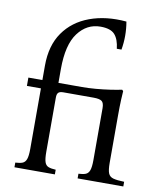

<svg xmlns="http://www.w3.org/2000/svg" viewBox="-87 -861 777 931"><g transform="rotate(10 301.0 -396.0)"><path d="M48 0V-23Q70 -24 83 -29Q96 -34 102 -50Q108 -66 108 -101V-399H39V-440H108V-511Q108 -610 153.5 -675Q199 -740 279 -769.5Q359 -799 460 -790Q472 -721 460 -652H437Q432 -698 411.5 -721Q391 -744 341 -744Q274 -744 230.5 -686Q187 -628 187 -508V-440H303Q334 -440 370 -443Q406 -446 440 -451Q474 -456 497 -461L503 -455Q502 -447 500.5 -412.5Q499 -378 499 -331V-101Q499 -66 505.5 -50Q512 -34 530.5 -29Q549 -24 584 -23V0H359V-23Q381 -24 394 -29Q407 -34 413 -50Q419 -66 419 -101V-356Q419 -382 408 -390.5Q397 -399 367 -399H218Q201 -399 194 -392Q187 -385 187 -368V-101Q187 -66 192.5 -50Q198 -34 211.5 -29Q225 -24 247 -23V0Z"/></g></svg>

Font: Bona Nova
Style: Regular
Weight: 400
Designer: Mateusz Machalski
Foundry: Capitalics
Version: Version 4.001; ttfautohint (v1.8.3)